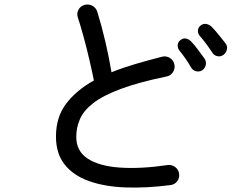

<svg xmlns="http://www.w3.org/2000/svg" viewBox="-20 -816 1040 861"><path d="M744 14Q636 28 542.5 24.5Q449 21 379 -4Q309 -29 270 -78Q231 -127 231 -204Q231 -291 277 -351.5Q323 -412 401 -455Q393 -496 380.5 -549.5Q368 -603 354 -654Q340 -705 329 -738Q323 -756 332 -772.5Q341 -789 359 -794Q377 -799 393.5 -790.5Q410 -782 416 -764Q436 -700 452.5 -629Q469 -558 480 -492Q530 -512 587.5 -529Q645 -546 708 -562Q726 -566 742 -556Q758 -546 762 -527Q766 -509 756 -493Q746 -477 727 -473Q601 -447 521 -417Q441 -387 398 -353.5Q355 -320 338.5 -282Q322 -244 322 -202Q322 -138 373.5 -104.5Q425 -71 517.5 -64.5Q610 -58 733 -76Q751 -78 766 -66.5Q781 -55 783 -37Q786 -18 774.5 -3Q763 12 744 14ZM982 -570Q970 -561 955 -564Q940 -567 932 -580Q906 -620 876 -655Q867 -665 867.5 -678.5Q868 -692 879 -701Q891 -711 905 -708.5Q919 -706 929 -696Q942 -683 960 -661Q978 -639 991 -622Q1001 -609 997.5 -594Q994 -579 982 -570ZM887 -501Q874 -493 859.5 -496.5Q845 -500 837 -513Q826 -533 812 -553Q798 -573 784 -590Q776 -601 777 -614.5Q778 -628 789 -636Q801 -646 814.5 -643Q828 -640 838 -629Q851 -616 868 -593Q885 -570 898 -552Q906 -539 902.5 -524Q899 -509 887 -501Z"/></svg>

Font: Zen Maru Gothic Medium
Style: Regular
Weight: 500
Designer: Yoshimichi Ohira
Foundry: Positype
Version: Version 1.001